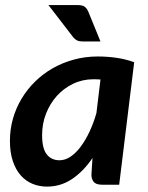

<svg xmlns="http://www.w3.org/2000/svg" viewBox="-20 -709 568 737"><path d="M437.5 0H371.6Q347.7 0 338.9 -12Q330.1 -23.9 331.1 -41L335 -102.5Q300.8 -51.8 257.1 -22.2Q213.4 7.3 160.6 7.3Q130.9 7.3 104.7 -3.4Q78.6 -14.2 59.3 -36.1Q40 -58.1 29.1 -91.1Q18.1 -124 18.1 -168.5Q18.1 -211.9 29.5 -252.7Q41 -293.5 62.5 -329.6Q84 -365.7 114.3 -395.5Q144.5 -425.3 182.1 -446.8Q219.7 -468.3 263.4 -480.2Q307.1 -492.2 355.5 -492.2Q390.6 -492.2 425.8 -487.3Q460.9 -482.4 495.1 -470.2ZM208.5 -93.8Q230.5 -93.8 251.2 -107.9Q272 -122.1 290.3 -146.7Q308.6 -171.4 324 -204.3Q339.4 -237.3 350.1 -274.9L365.7 -403.8Q358.9 -404.3 352.1 -404.5Q345.2 -404.8 338.9 -404.8Q296.9 -404.8 260.7 -387.5Q224.6 -370.1 198.2 -340.8Q171.9 -311.5 156.7 -272.7Q141.6 -233.9 141.6 -190.4Q141.6 -139.2 159.4 -116.5Q177.2 -93.8 208.5 -93.8ZM278.3 -689.5Q296.9 -689.5 305.2 -683.1Q313.5 -676.8 318.8 -664.6L365.7 -549.8H297.4Q284.2 -549.8 276.1 -553.7Q268.1 -557.6 260.7 -566.4L166 -689.5Z"/></svg>

Font: Carlito
Style: Bold Italic
Weight: 700
Italic angle: -7°
Designer: Lukasz Dziedzic
Foundry: tyPoland Lukasz Dziedzic
Version: Version 1.104